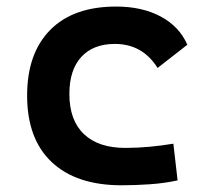

<svg xmlns="http://www.w3.org/2000/svg" viewBox="-20 -547 626 577"><path d="M345.2 9.8Q209.5 9.8 135.5 -59.8Q61.5 -129.4 61.5 -259.8Q61.5 -386.7 130.9 -457Q200.2 -527.3 329.1 -527.3Q407.2 -527.3 463.1 -497.3Q519 -467.3 543 -412.6L453.6 -342.8Q408.2 -415 325.2 -415Q260.3 -415 224.4 -376Q188.5 -336.9 188.5 -264.6Q188.5 -185.5 232.2 -144Q275.9 -102.5 356.9 -102.5Q393.6 -102.5 429.9 -106Q466.3 -109.4 501 -115.2L513.7 -4.9Q473.1 3.9 429.9 6.8Q386.7 9.8 345.2 9.8Z"/></svg>

Font: Caskaydia Cove SemiBold
Style: Regular
Weight: 600
Monospace: yes
Designer: Aaron Bell
Foundry: Saja Typeworks
Version: Version 4.300; ttfautohint (v1.8.3)